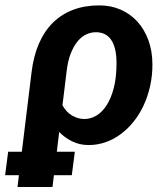

<svg xmlns="http://www.w3.org/2000/svg" viewBox="-78 -544 632 730"><path d="M5 33 42 -269.5Q49.5 -331 70 -378.2Q90.5 -425.5 123.2 -457.8Q156 -490 200.2 -506.8Q244.5 -523.5 300 -523.5Q343 -523.5 379.8 -507.8Q416.5 -492 443.5 -462.8Q470.5 -433.5 486 -391.8Q501.5 -350 501.5 -298.5Q501.5 -256 492.8 -216.8Q484 -177.5 468.2 -143.5Q452.5 -109.5 430.2 -81.8Q408 -54 381 -34Q354 -14 323 -3.2Q292 7.5 259 7.5Q225.5 7.5 197.5 -6Q169.5 -19.5 147 -42L138 33H206.5L195 122H127L121.5 167H-11.5L-6 122H-58.5L-47 33ZM159.5 -143.5Q175.5 -115.5 198 -103.5Q220.5 -91.5 242.5 -91.5Q266.5 -91.5 288.5 -104.5Q310.5 -117.5 327.5 -144Q344.5 -170.5 354.8 -210.2Q365 -250 365 -304Q365 -335 359.5 -357.2Q354 -379.5 343.8 -393.8Q333.5 -408 319 -414.8Q304.5 -421.5 286.5 -421.5Q267.5 -421.5 249.5 -413Q231.5 -404.5 216.8 -386.5Q202 -368.5 191 -340.8Q180 -313 175.5 -274.5Z"/></svg>

Font: Lato Heavy
Style: Italic
Weight: 800
Italic angle: -7°
Designer: Lukasz Dziedzic
Foundry: tyPoland Lukasz Dziedzic
Version: Version 2.007; 2014-02-27